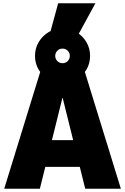

<svg xmlns="http://www.w3.org/2000/svg" viewBox="-20 -1165 772 1185"><path d="M6 0 231 -730H501L726 0H506L367 -560H365L226 0ZM171 -135V-300H561V-135ZM366 -650Q319 -650 280.5 -673Q242 -696 219 -734.5Q196 -773 196 -820Q196 -867 219 -905.5Q242 -944 280.5 -967Q319 -990 366 -990Q413 -990 451.5 -967Q490 -944 513 -905.5Q536 -867 536 -820Q536 -773 513 -734.5Q490 -696 451.5 -673Q413 -650 366 -650ZM366 -775Q385 -775 398 -788Q411 -801 411 -820Q411 -839 398 -852Q385 -865 366 -865Q347 -865 334 -852Q321 -839 321 -820Q321 -801 334 -788Q347 -775 366 -775ZM449 -925H279L339 -1145H569Z"/></svg>

Font: M PLUS 1 Black
Style: Regular
Weight: 900
Designer: Coji Morishita
Foundry: UNDERFOREST DESIGN
Version: Version 1.001